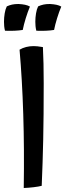

<svg xmlns="http://www.w3.org/2000/svg" viewBox="-36 -913 327 962"><path d="M183 -496Q183 -330 180.5 -214Q178 -98 173 18Q158 22 132.5 25Q107 28 83 29Q86 -167 80.5 -341.5Q75 -516 62 -664Q77 -673 95 -677.5Q113 -682 132 -682Q142 -682 151.5 -681Q161 -680 179 -677Q181 -636 182 -593Q183 -550 183 -496ZM57 -893Q76 -892 90 -889Q104 -886 114 -880Q103 -854 93 -821.5Q83 -789 78 -763Q60 -760 37 -759Q14 -758 -11 -759Q-14 -771 -15 -782Q-16 -793 -16 -804Q-16 -825 -12.5 -846Q-9 -867 -2 -881Q11 -887 24.5 -890Q38 -893 57 -893ZM214 -893Q233 -892 247 -889Q261 -886 271 -880Q260 -854 250 -821.5Q240 -789 235 -763Q217 -760 194 -759Q171 -758 146 -759Q143 -771 142 -782Q141 -793 141 -804Q141 -825 144.5 -846Q148 -867 155 -881Q168 -887 181.5 -890Q195 -893 214 -893Z"/></svg>

Font: Atma Medium
Style: Regular
Weight: 500
Designer: Gregori Vincens, Jeremie Hornus, Riccardo Olocco, Yoann Minet.
Foundry: black foundry
Version: Version 1.101;PS 1.100;hotconv 1.0.86;makeotf.lib2.5.63406